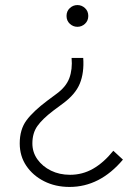

<svg xmlns="http://www.w3.org/2000/svg" viewBox="-20 -520 545 759"><path d="M309 -291Q313 -232 295.5 -189.5Q278 -147 229 -111L190 -82Q148 -50 128 -22Q108 6 108 47Q108 82 128 110Q148 138 181.5 154.5Q215 171 257 171Q306 171 348 147Q390 123 428 76L466 111Q375 219 255 219Q199 219 154.5 196.5Q110 174 84 135.5Q58 97 58 47Q58 -8 84.5 -44Q111 -80 167 -122L202 -148Q241 -176 254 -211Q267 -246 263 -291ZM286 -500Q303 -500 316 -488Q329 -476 329 -457Q329 -438 316 -426Q303 -414 286 -414Q269 -414 256 -426Q243 -438 243 -457Q243 -476 256 -488Q269 -500 286 -500Z"/></svg>

Font: Red Hat Text Light
Style: Regular
Weight: 300
Designer: Pentagram, MCKL
Foundry: Pentagram, MCKL
Version: Version 1.023; ttfautohint (v1.8.3)